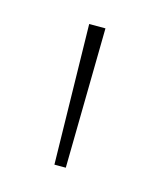

<svg xmlns="http://www.w3.org/2000/svg" viewBox="-55 -756 278 342"><g transform="rotate(15 84.0 -585.0)"><path d="M100 -714H70L75 -456H96Z"/></g></svg>

Font: Noto Sans Armenian SemiCondensed Thin
Style: Regular
Weight: 100
Width: 4
Designer: Monotype Design Team
Foundry: Monotype Imaging Inc.
Version: Version 2.008